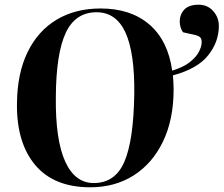

<svg xmlns="http://www.w3.org/2000/svg" viewBox="-20 -781 949 815"><path d="M363 14Q209 14 129.5 -80.5Q50 -175 52 -341Q53 -469 97 -559.5Q141 -650 220.5 -697.5Q300 -745 407 -745Q535 -745 614 -677Q693 -609 711 -481Q759 -496 786 -517.5Q813 -539 824.5 -561.5Q836 -584 836 -602Q836 -615 830.5 -621.5Q825 -628 810 -632L757 -644Q750 -653 746.5 -665.5Q743 -678 743 -689Q743 -720 762.5 -740.5Q782 -761 823 -761Q861 -761 885 -734Q909 -707 909 -671Q909 -603 863.5 -546Q818 -489 714 -461Q715 -447 716 -432Q717 -417 717 -402Q717 -274 672 -180.5Q627 -87 547.5 -36.5Q468 14 363 14ZM378 -4Q469 -4 508 -94.5Q547 -185 550 -382Q552 -557 512.5 -643Q473 -729 390 -729Q300 -729 259 -641.5Q218 -554 217 -368Q215 -188 256.5 -96Q298 -4 378 -4Z"/></svg>

Font: Literata 72pt
Style: Bold Italic
Weight: 700
Italic angle: -2°
Designer: Latin by Veronika Burian and Jose Scaglione. Greek by Irene Vlachou. Cyrillic by Vera Evstafieva
Foundry: TypeTogether
Version: Version 3.002